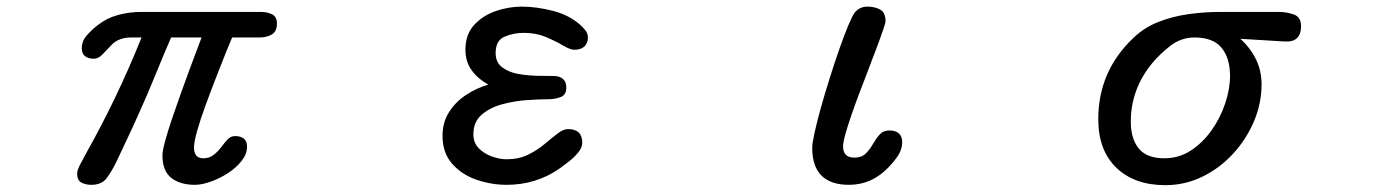

<svg xmlns="http://www.w3.org/2000/svg" viewBox="-20 -541 4040 565"><path d="M249 2.9Q231.4 2.9 219.2 -3.9Q207 -10.7 207 -30.3Q207 -41 217.8 -60.5Q228.5 -80.1 233.4 -89.8Q326.2 -254.9 396.5 -430.7Q381.8 -430.7 365.2 -430.7Q348.6 -430.7 335 -425.8Q319.3 -420.9 306.2 -406.7Q293 -392.6 281.2 -380.4Q269.5 -368.2 255.9 -368.2Q240.2 -368.2 230.5 -375.5Q220.7 -382.8 220.7 -399.4Q220.7 -420.9 236.8 -438.5Q252.9 -456.1 268.6 -467.8Q294.9 -488.3 328.1 -497.1Q361.3 -505.9 394.5 -505.9H748Q765.6 -505.9 780.3 -499Q794.9 -492.2 794.9 -471.7Q794.9 -448.2 779.8 -439.5Q764.6 -430.7 743.2 -430.7H663.1Q656.2 -415 643.1 -382.3Q629.9 -349.6 614.3 -309.1Q598.6 -268.6 584 -228.5Q569.3 -188.5 560.1 -155.8Q550.8 -123 550.8 -106.4Q550.8 -92.8 557.1 -84Q563.5 -75.2 578.1 -75.2Q595.7 -75.2 608.4 -85Q621.1 -94.7 630.9 -107.9Q640.6 -121.1 649.9 -130.9Q659.2 -140.6 671.9 -140.6Q687.5 -140.6 697.3 -133.3Q707 -126 707 -109.4Q707 -87.9 690.9 -67.4Q674.8 -46.9 650.4 -31.2Q626 -15.6 599.6 -6.3Q573.2 2.9 553.7 2.9Q509.8 2.9 483.9 -17.6Q458 -38.1 458 -84Q458 -96.7 465.8 -125.5Q473.6 -154.3 486.3 -191.9Q499 -229.5 513.2 -269Q527.3 -308.6 540.5 -343.8Q553.7 -378.9 562.5 -402.3Q571.3 -425.8 573.2 -430.7H483.4Q459 -374 436 -317.4Q413.1 -260.7 387.7 -205.1Q372.1 -169.9 355.5 -134.8Q338.9 -99.6 322.3 -64.5Q310.5 -40 295.4 -18.6Q280.3 2.9 249 2.9Z M1470.7 2.9Q1426.8 2.9 1383.3 -11.7Q1339.8 -26.4 1311 -58.6Q1282.2 -90.8 1282.2 -141.6Q1282.2 -180.7 1301.3 -210.9Q1320.3 -241.2 1351.6 -261.7Q1382.8 -282.2 1417 -292Q1386.7 -308.6 1368.2 -334Q1349.6 -359.4 1349.6 -394.5Q1349.6 -439.5 1375 -467.3Q1400.4 -495.1 1438.5 -508.3Q1476.6 -521.5 1515.6 -521.5Q1558.6 -521.5 1606.4 -509.3Q1654.3 -497.1 1687.5 -467.8Q1695.3 -460.9 1702.6 -451.7Q1710 -442.4 1710 -431.6Q1710 -413.1 1699.2 -403.8Q1688.5 -394.5 1669.9 -394.5Q1658.2 -394.5 1636.7 -407.2Q1615.2 -419.9 1586.4 -432.1Q1557.6 -444.3 1521.5 -444.3Q1491.2 -444.3 1464.8 -433.1Q1438.5 -421.9 1438.5 -384.8Q1438.5 -357.4 1458 -342.8Q1477.5 -328.1 1505.9 -323.2Q1534.2 -318.4 1563 -317.9Q1591.8 -317.4 1609.4 -317.4Q1626 -317.4 1636.2 -309.1Q1646.5 -300.8 1646.5 -283.2Q1646.5 -261.7 1629.9 -255.4Q1613.3 -249 1595.7 -249Q1570.3 -249 1532.7 -246.6Q1495.1 -244.1 1458.5 -234.4Q1421.9 -224.6 1397.5 -203.6Q1373 -182.6 1373 -145.5Q1373 -121.1 1388.7 -105Q1404.3 -88.9 1427.2 -80.6Q1450.2 -72.3 1470.7 -72.3Q1505.9 -72.3 1533.2 -85.4Q1560.5 -98.6 1582 -116.7Q1603.5 -134.8 1620.6 -147.9Q1637.7 -161.1 1651.4 -161.1Q1693.4 -161.1 1693.4 -121.1Q1693.4 -106.4 1680.7 -91.3Q1668 -76.2 1651.9 -64Q1635.7 -51.8 1625 -43.9Q1556.6 2.9 1470.7 2.9Z M2478.5 2.9Q2370.1 2.9 2370.1 -106.4Q2370.1 -119.1 2377 -150.4Q2383.8 -181.6 2395.5 -223.6Q2407.2 -265.6 2421.4 -310.5Q2435.5 -355.5 2449.7 -396Q2463.9 -436.5 2476.1 -465.8Q2488.3 -495.1 2495.1 -503.9Q2509.8 -521.5 2532.2 -521.5Q2554.7 -521.5 2570.3 -512.7Q2585.9 -503.9 2585.9 -478.5Q2585.9 -474.6 2580.6 -458.5Q2575.2 -442.4 2567.9 -422.4Q2560.5 -402.3 2554.2 -385.7Q2547.9 -369.1 2545.9 -364.3Q2541 -350.6 2530.8 -324.2Q2520.5 -297.9 2508.3 -265.6Q2496.1 -233.4 2485.4 -202.1Q2474.6 -170.9 2467.8 -146.5Q2460.9 -122.1 2460.9 -110.4Q2460.9 -77.1 2494.1 -77.1Q2515.6 -77.1 2527.8 -89.4Q2540 -101.6 2548.8 -117.2Q2557.6 -132.8 2568.4 -145Q2579.1 -157.2 2597.7 -157.2Q2614.3 -157.2 2624.5 -148.9Q2634.8 -140.6 2634.8 -123Q2634.8 -99.6 2619.6 -78.6Q2604.5 -57.6 2587.9 -42Q2541 2.9 2478.5 2.9Z M3409.2 3.9Q3318.4 3.9 3265.1 -47.4Q3211.9 -98.6 3211.9 -190.4Q3211.9 -331.1 3314.5 -428.7Q3346.7 -460 3389.2 -476.6Q3431.6 -493.2 3478.5 -499.5Q3525.4 -505.9 3567.4 -505.9H3744.1Q3765.6 -505.9 3787.1 -498.5Q3808.6 -491.2 3808.6 -463.9Q3808.6 -416 3760.7 -418.9L3629.9 -426.8Q3659.2 -400.4 3675.8 -366.7Q3692.4 -333 3692.4 -293Q3692.4 -236.3 3669.9 -183.6Q3647.5 -130.9 3608.4 -88.4Q3569.3 -45.9 3518.1 -21Q3466.8 3.9 3409.2 3.9ZM3406.2 -75.2Q3449.2 -75.2 3484.4 -98.1Q3519.5 -121.1 3545.4 -157.7Q3571.3 -194.3 3585.4 -236.8Q3599.6 -279.3 3599.6 -317.4Q3599.6 -370.1 3574.7 -400.4Q3549.8 -430.7 3495.1 -430.7Q3456.1 -430.7 3424.8 -406.7Q3393.6 -382.8 3370.1 -354.5Q3307.6 -278.3 3307.6 -182.6Q3307.6 -132.8 3331.1 -104Q3354.5 -75.2 3406.2 -75.2Z"/></svg>

Font: Kosugi Maru
Style: Regular
Weight: 400
Designer: MOTOYA
Version: Version 4.002